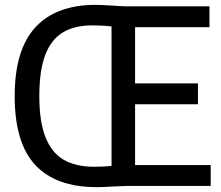

<svg xmlns="http://www.w3.org/2000/svg" viewBox="-20 -766 910 791"><path d="M848 -86V0H503Q488 0 452 2Q408 5 378.5 5Q210.5 5 125.5 -86Q40.5 -177 40.5 -370Q40.5 -561 125.8 -653.5Q211 -746 374 -746Q397 -746 450.5 -742.5Q481.5 -740 501.5 -740H843V-654H536.5V-422.5H795.5V-336.5H536.5V-86ZM439.5 -657Q403 -661.5 360.5 -661.5Q286.5 -661.5 238.2 -632Q190 -602.5 166 -538.5Q142 -474.5 142 -370Q142 -264.5 167.5 -200.5Q193 -136.5 242.5 -107.8Q292 -79 367.5 -79Q410 -79 439.5 -82.5Z"/></svg>

Font: Encode Sans Condensed Medium
Style: Regular
Weight: 500
Width: 3
Designer: Multiple Designers
Foundry: Impallari Type
Version: Version 2.000